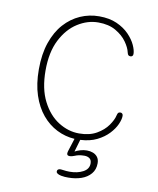

<svg xmlns="http://www.w3.org/2000/svg" viewBox="-91 -696 801 974"><g transform="rotate(10 309.5 -208.5)"><path d="M328 208Q319 208 309.5 207.5Q300 207 290.5 205Q265 199.5 265 187.5Q265 180.5 269.5 177Q274 173.5 283 173.5Q289 173.5 296.5 175Q302 176 311.8 176.8Q321.5 177.5 329.5 177.5Q369.5 177.5 398.2 162.2Q427 147 427 118Q427 100 416.2 92.2Q405.5 84.5 390 84.5Q373 84.5 361.5 87Q350 89.5 341 93.5Q334.5 96 328.2 97.8Q322 99.5 315 99.5Q309 99.5 305.2 96.8Q301.5 94 301.5 87Q301.5 84 302.8 79.2Q304 74.5 305.5 70L325 9Q276.5 6 233.2 -15.8Q190 -37.5 156.8 -77.2Q123.5 -117 104.5 -174.5Q85.5 -232 85.5 -307.5Q85.5 -386 106 -445.5Q126.5 -505 162.2 -544.8Q198 -584.5 244 -604.8Q290 -625 341 -625Q394 -625 432.5 -607.8Q471 -590.5 496 -564.5Q521 -538.5 533 -512Q545 -485.5 545 -467Q545 -459.5 541 -456Q537 -452.5 532 -452.5Q525 -452.5 521 -455.8Q517 -459 514.5 -470Q509.5 -493.5 489.2 -522.2Q469 -551 432.5 -572.2Q396 -593.5 342 -593.5Q287 -593.5 236 -561.2Q185 -529 152.5 -465.5Q120 -402 120 -307.5Q120 -213.5 152.5 -149.8Q185 -86 236 -54Q287 -22 342 -22Q396 -22 432.5 -43Q469 -64 489.2 -93Q509.5 -122 514.5 -145Q517 -156.5 521 -159.8Q525 -163 532 -163Q537 -163 541 -159.2Q545 -155.5 545 -148Q545 -130 533.8 -104.5Q522.5 -79 499 -54Q475.5 -29 439.8 -11.2Q404 6.5 354.5 9L336 72.5Q347.5 66 364 61Q380.5 56 397.5 56Q414.5 56 429 61.5Q443.5 67 452.8 79.2Q462 91.5 462 111Q462 143.5 443.5 165.2Q425 187 394.8 197.5Q364.5 208 328 208Z"/></g></svg>

Font: Sono ExtraLight Monospace ExtraLight
Style: Regular
Weight: 250
Version: Version 2.112